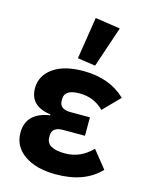

<svg xmlns="http://www.w3.org/2000/svg" viewBox="-123 -895 773 985"><g transform="rotate(15 264.0 -402.0)"><path d="M394 -796 321 -579 226 -593 261 -816ZM431 -167 505 -75Q423 12 270 12Q165 12 102.5 -31.5Q40 -75 40 -148Q40 -202 72.5 -233.5Q105 -265 164 -273V-278Q53 -293 53 -388Q53 -454 110.5 -495.5Q168 -537 271 -537Q411 -537 496 -455L411 -368Q358 -421 282 -421Q202 -421 202 -371V-361Q202 -316 261 -316H364V-218H248Q189 -218 189 -173V-162Q189 -104 288 -104Q370 -104 431 -167Z"/></g></svg>

Font: Aneliza
Style: Bold
Weight: 700
Designer: Mike Abbink, Paul van der Laan, Pieter van Rosmalen
Foundry: Bold Monday
Version: Version 3.0